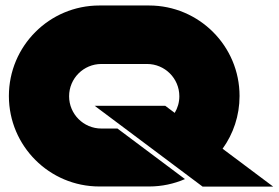

<svg xmlns="http://www.w3.org/2000/svg" viewBox="-20 -693 1035 713"><path d="M994.5 0 806.6 -140.7C846.3 -195.8 869.6 -263.4 869.6 -336.5C869.6 -429.3 832 -513.4 771.2 -574.1C710.4 -634.9 626.4 -672.6 533.6 -672.6H349C163.4 -672.6 13 -522.1 13 -336.5C13 -150.9 163.4 -0.5 349 -0.5H533.6C580.9 -0.5 626 -10.3 666.9 -28L416.2 -215.7H356.4C290.3 -215.7 236.6 -269.3 236.6 -335.5C236.6 -401.8 290.3 -455.4 356.4 -455.4H526.1C592.3 -455.4 646 -401.8 646 -335.5C646 -312.9 639.7 -291.8 628.8 -273.8L593.8 -300H331.7L444.4 -215.7L684.2 -36.1L732.4 0Z"/></svg>

Font: JUMBOTRON
Style: Regular
Weight: 400
Designer: Ian Langley
Foundry: Ian Langley
Version: Version 1.005;Fontself Maker 3.5.8